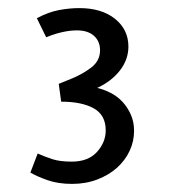

<svg xmlns="http://www.w3.org/2000/svg" viewBox="-20 -755 421 474"><path d="M297 -640Q297 -608 276 -581Q255 -554 220 -538Q237 -534 253.5 -525.5Q270 -517 282.5 -503.5Q295 -490 303 -472Q311 -454 311 -432Q311 -406 300 -382.5Q289 -359 269 -341Q249 -323 220.5 -312Q192 -301 158 -301Q123 -301 96.5 -310.5Q70 -320 55 -329L73 -376Q91 -368 109.5 -362Q128 -356 157 -356Q198 -356 219.5 -380Q241 -404 241 -433Q241 -471 211.5 -487.5Q182 -504 131 -504L125 -548L157 -561Q184 -572 205.5 -588.5Q227 -605 227 -631Q227 -653 212 -666.5Q197 -680 170 -680Q136 -680 94 -663L71 -710Q99 -725 125 -730Q151 -735 176 -735Q231 -735 264 -708.5Q297 -682 297 -640Z"/></svg>

Font: Expletus Sans
Style: Regular
Weight: 400
Designer: Jasper de Waard
Foundry: Designtown
Version: Version 7.028